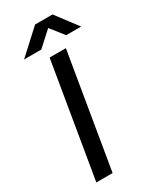

<svg xmlns="http://www.w3.org/2000/svg" viewBox="-224 -956 839 1022"><g transform="rotate(-30 195.5 -445.5)"><path d="M163 -700H263L146 0H46ZM184 -891H291L391 -759H299L235 -840L146 -759H40Z"/></g></svg>

Font: Oak Sans Medium
Style: Italic
Weight: 500
Italic angle: -9.49998°
Foundry: Erik Kennedy, Walven
Version: Version 1.000